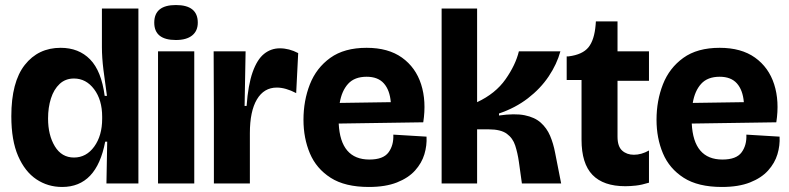

<svg xmlns="http://www.w3.org/2000/svg" viewBox="-20 -729 3137 763"><path d="M227 14Q170 14 124.5 -16.5Q79 -47 52 -109Q25 -171 25 -267Q25 -403 78.5 -471Q132 -539 221 -539Q293 -539 338 -493Q383 -447 396 -348H405Q397 -403 391 -452Q385 -501 385 -541V-695H530V-196V0H403L406 -166H398Q364 14 227 14ZM274 -103Q323 -103 354.5 -146.5Q386 -190 386 -257V-265Q386 -332 354 -374.5Q322 -417 274 -417Q240 -417 217 -395.5Q194 -374 182.5 -338Q171 -302 171 -258Q171 -192 198 -147.5Q225 -103 274 -103Z M608 0V-525H752V0ZM679 -570Q593 -570 593 -639Q593 -709 679 -709Q766 -709 766 -639Q766 -606 743.5 -588Q721 -570 679 -570Z M830 0V-277L829 -525H956L952 -308H960Q966 -392 984 -442.5Q1002 -493 1029.5 -515Q1057 -537 1092 -537Q1129 -537 1165 -518L1157 -359Q1115 -381 1080 -381Q1029 -381 1001 -334Q973 -287 973 -200V0Z M1446 14Q1351 14 1294 -22.5Q1237 -59 1211.5 -119.5Q1186 -180 1186 -253Q1186 -329 1211.5 -394Q1237 -459 1292.5 -499Q1348 -539 1437 -539Q1523 -539 1577.5 -500Q1632 -461 1653.5 -394Q1675 -327 1662 -243L1326 -238Q1333 -95 1448 -95Q1503 -95 1524 -123.5Q1545 -152 1543 -194L1675 -186Q1677 -151 1666.5 -116Q1656 -81 1629.5 -51.5Q1603 -22 1557.5 -4Q1512 14 1446 14ZM1437 -424Q1389 -424 1363.5 -396Q1338 -368 1330 -320L1533 -323Q1529 -371 1505.5 -397.5Q1482 -424 1437 -424Z M1735 0V-695H1876V-323Q1949 -357 1989 -414Q2029 -471 2042 -525H2207Q2193 -474 2160.5 -425.5Q2128 -377 2078 -338.5Q2028 -300 1963 -278V-270Q2025 -279 2065 -271Q2105 -263 2129 -241.5Q2153 -220 2166 -189.5Q2179 -159 2186 -122L2210 0H2054L2042 -86Q2037 -121 2027.5 -150.5Q2018 -180 1994 -197.5Q1970 -215 1922 -215H1876V0Z M2465 11Q2378 11 2334.5 -34Q2291 -79 2291 -174V-411H2232V-505H2240Q2295 -512 2318.5 -541Q2342 -570 2347 -630L2348 -644H2434V-525H2559V-408H2434V-186Q2434 -147 2452.5 -130.5Q2471 -114 2499 -114Q2529 -114 2559 -131V-3Q2530 6 2507 8.5Q2484 11 2465 11Z M2849 14Q2754 14 2697 -22.5Q2640 -59 2614.5 -119.5Q2589 -180 2589 -253Q2589 -329 2614.5 -394Q2640 -459 2695.5 -499Q2751 -539 2840 -539Q2926 -539 2980.5 -500Q3035 -461 3056.5 -394Q3078 -327 3065 -243L2729 -238Q2736 -95 2851 -95Q2906 -95 2927 -123.5Q2948 -152 2946 -194L3078 -186Q3080 -151 3069.5 -116Q3059 -81 3032.5 -51.5Q3006 -22 2960.5 -4Q2915 14 2849 14ZM2840 -424Q2792 -424 2766.5 -396Q2741 -368 2733 -320L2936 -323Q2932 -371 2908.5 -397.5Q2885 -424 2840 -424Z"/></svg>

Font: Bricolage Grotesque 96pt Bricolage Grotesque 48pt Regular
Style: Bold
Weight: 700
Designer: Mathieu Triay
Foundry: Atelier Triay
Version: Version 1.001; ttfautohint (v1.8.4.7-5d5b);gftools[0.9.33.de